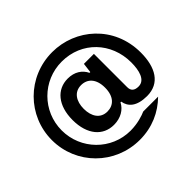

<svg xmlns="http://www.w3.org/2000/svg" viewBox="-202 -962 1392 1392"><g transform="rotate(-45 494.0 -266.0)"><path d="M494.6 184.1C621.6 184.1 728 135.3 809.1 55.7H656.2C630.9 67.4 568.4 89.4 493.7 89.4C297.4 89.4 141.6 -70.3 141.6 -265.1C141.6 -460.9 298.3 -618.2 494.6 -618.2C699.2 -618.2 847.2 -460.4 847.2 -257.8C847.2 -175.3 827.6 -96.2 761.2 -96.2C718.8 -96.2 699.2 -115.2 699.2 -151.4V-492.7H596.7L587.4 -418H579.6C555.2 -467.8 507.8 -500.5 438 -500.5C326.7 -500.5 250.5 -411.6 250.5 -262.7C250.5 -111.8 328.1 -25.4 438.5 -25.4C507.8 -25.4 562.5 -58.1 586.9 -107.9H594.2C604 -48.3 648.9 -3.9 755.4 -3.4C887.7 -3.4 946.8 -107.9 946.8 -258.8C946.8 -534.7 730.5 -715.8 494.6 -715.8C239.7 -715.8 41.5 -513.7 41.5 -265.6C41.5 -17.1 240.7 184.1 494.6 184.1ZM365.2 -262.7C365.2 -340.8 401.9 -398.4 473.1 -398.4C536.6 -398.4 583.5 -354 583.5 -262.7C583.5 -171.4 536.6 -127.4 473.1 -127.4C401.9 -127.4 365.2 -184.6 365.2 -262.7Z"/></g></svg>

Font: Faust Sans Bold
Style: Regular
Weight: 700
Designer: Andreas Faust
Version: Version 1.003;Glyphs 3.1.2 (3151)